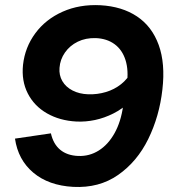

<svg xmlns="http://www.w3.org/2000/svg" viewBox="-20 -733 685 764"><path d="M626.2 -376.8Q614.2 -270.2 570 -180Q525.8 -89.8 450 -36.9Q374.2 16 271.2 10.6Q173.4 5.2 112.6 -45.9Q51.8 -97 39.6 -181.4L182.6 -202.4Q192 -160 219.5 -137.1Q247 -114.2 291.2 -112.4Q335.8 -110.6 373.2 -134.2Q410.6 -157.8 435.9 -203.2Q461.2 -248.6 470 -311.6L484.6 -397.4Q492.4 -453 479.4 -494Q466.4 -535 435.8 -557.3Q405.2 -579.6 361.2 -581.4Q321 -582.6 289.4 -567.1Q257.8 -551.6 238.5 -524Q219.2 -496.4 216.8 -463Q214.4 -433.6 228.1 -410.2Q241.8 -386.8 268.7 -372.9Q295.6 -359 331.2 -357.8Q367.4 -356.6 401.4 -366.8Q435.4 -377 461.9 -398.1Q488.4 -419.2 503.4 -449L497.8 -328.8Q467.2 -299.6 431.2 -281.5Q395.2 -263.4 358 -255.5Q320.8 -247.6 283.6 -249.4Q217.4 -253 166.7 -282.1Q116 -311.2 90.5 -361.3Q65 -411.4 71.6 -475Q79.4 -545 120.6 -600.7Q161.8 -656.4 229.1 -686.4Q296.4 -716.4 379.4 -712.2Q465.6 -707.4 525.2 -667.6Q584.8 -627.8 611.5 -554.1Q638.2 -480.4 626.2 -376.8Z"/></svg>

Font: Fixel Italic Variable 20240409 Display Thin
Style: Italic
Weight: 100
Italic angle: -10°
Designer: AlfaBravo + MacPaw
Foundry: Kyrylo Tkachov, Marchela Mozhyna, Serhii Makarenko, Maria Weinstein, Zakhar Kryvoshyya
Version: Version 1.211;Glyphs 3.2 (3225)